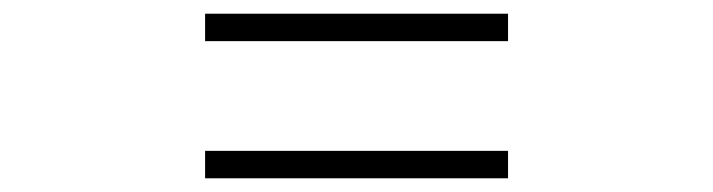

<svg xmlns="http://www.w3.org/2000/svg" viewBox="-20 -520 1040 280"><path d="M720.9 -460H279.1V-500H720.9ZM720.9 -260H279.1V-300H720.9Z"/></svg>

Font: Early Summer Mincho VF
Style: Regular
Weight: 250
Designer: GuiWonder
Version: Version 1.002